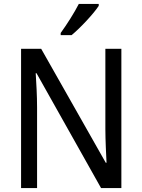

<svg xmlns="http://www.w3.org/2000/svg" viewBox="-20 -964 730 984"><path d="M486 -934V-944H384C361 -899 323 -839 291 -795V-784H347C391 -820 461 -895 486 -934ZM602 0V-714H520V-302C520 -247 524 -172 526 -130H522L191 -714H88V0H170V-413C170 -475 166 -539 163 -589H167L498 0Z"/></svg>

Font: Noto Sans Devanagari UI SemiCondensed
Style: Regular
Weight: 400
Width: 4
Designer: Jelle Bosma - Monotype Design Team
Foundry: Monotype Imaging Inc.
Version: Version 2.004